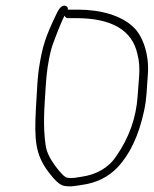

<svg xmlns="http://www.w3.org/2000/svg" viewBox="-20 -667 542 677"><path d="M207.7 -612C199.8 -597.8 186 -564.2 166.3 -511.2C159.9 -494.1 153.8 -467 147.9 -430C145.2 -412.7 142.9 -390.2 141.2 -362.5C136.6 -287.7 130.6 -223.9 141.1 -153.5C144.3 -131.8 155.6 -108 174.8 -82C194 -56 208 -42.2 216.7 -40.5C235.6 -36.9 250.7 -41.5 268.8 -44C318.2 -50.9 362.7 -75 389 -115C434.7 -179.9 460.1 -251 465.3 -328.5C466.6 -346.8 468.3 -370.2 470.6 -398.7C472.8 -427.2 470.8 -453.3 464.4 -477C445.7 -561 373.6 -603 248.3 -603H219.3C214 -603 210.1 -606 207.7 -612ZM219.1 -633H255.3C336 -633 407.7 -611.7 448.6 -573C482.3 -543.6 507.3 -476.1 501.2 -402.2C497 -351.8 498.1 -322.7 488 -276C469.3 -189.2 438.1 -122.9 394.5 -77C361.8 -42.6 319.9 -21.9 268.7 -15C245.7 -11.9 230.5 -6.9 204.7 -12C191.1 -14.7 173.2 -30.8 150.9 -60.5C104.2 -122.6 101 -174.2 106.5 -282C110.2 -356 113.7 -403.7 117.1 -425C129.8 -505.1 139.7 -535.7 179.8 -619.5C191.4 -643.8 203.1 -652.1 214.9 -644.5C218.5 -642.2 219.9 -638.3 219.1 -633Z"/></svg>

Font: MewTooHand
Style: ReversedIta
Weight: 400
Designer: Mew Too, Robert Jablonski
Version: Version 0.77